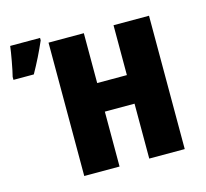

<svg xmlns="http://www.w3.org/2000/svg" viewBox="-135 -871 1066 993"><g transform="rotate(-15 398.0 -374.5)"><path d="M545 0V-294H386V0H197V-714H386V-447H545V-714H735V0ZM-28 -591Q-21 -618 -11.5 -670Q-2 -722 1 -749H161V-736Q126 -655 81 -575H-28Z"/></g></svg>

Font: Noto Sans Display Black Narrow
Style: Regular
Weight: 900
Width: 4
Designer: Monotype Design team
Foundry: Monotype Imaging Inc.
Version: Version 1.000